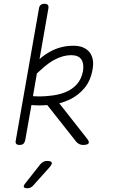

<svg xmlns="http://www.w3.org/2000/svg" viewBox="-20 -760 640 1020"><path d="M442 -24Q456 -7 450.5 1.5Q445 10 421 10Q410 10 401 5.5Q392 1 385 -7L231 -202Q189 -198 147 -202L114 -15Q111 -2 104 4Q97 10 84 10Q71 10 66 4Q61 -2 64 -15L187 -715Q189 -728 196.5 -734Q204 -740 216 -740Q229 -740 234 -734Q239 -728 237 -715L190 -446Q217 -470 247 -486Q303 -517 370 -517Q401 -517 422.5 -507.5Q444 -498 456.5 -481.5Q469 -465 473 -442.5Q477 -420 472 -393Q462 -332 429 -292.5Q396 -253 350 -231Q324 -219 295 -211ZM176 -370 155 -249Q201 -246 243 -251Q290 -255 327 -270Q364 -285 388.5 -312.5Q413 -340 421 -383Q427 -422 412 -444.5Q397 -467 357 -467Q336 -467 313 -460.5Q290 -454 265.5 -440.5Q241 -427 215 -405Q196 -389 176 -370ZM116 212 194 113Q202 104 210.5 99.5Q219 95 230 95Q252 95 255 103.5Q258 112 242 130L155 227Q148 234 141 237Q134 240 126 240Q109 240 106.5 233Q104 226 116 212Z"/></svg>

Font: Maple Mono Thin
Style: Italic
Weight: 250
Italic angle: -10°
Monospace: yes
Designer: subframe7536
Version: Version 7.000